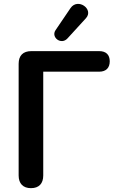

<svg xmlns="http://www.w3.org/2000/svg" viewBox="-20 -971 599 999"><path d="M427 -876C470 -923 385 -984 347 -929L269 -814C244 -777 298 -735 331 -771ZM141 8C183 8 205 -16 205 -58V-598H496C532 -598 551 -618 551 -652C551 -686 532 -705 496 -705H143C100 -705 77 -682 77 -639V-58C77 -16 100 8 141 8Z"/></svg>

Font: Nunito
Style: Bold
Weight: 700
Designer: Vernon Adams
Foundry: Vernon Adams
Version: Version 3.602